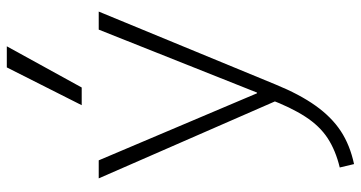

<svg xmlns="http://www.w3.org/2000/svg" viewBox="-268 -562 1060 564"><g transform="rotate(-90 262.0 -280.0)"><path d="M52 188Q102 176 138 152.5Q174 129 201.5 86.5Q229 44 253 -20L255 18L20 -520H73L270 -55H272L457 -520H510L296 -1Q267 70 233.5 117Q200 164 159 191Q118 218 62 230ZM287 -570H235L346 -790H408Z"/></g></svg>

Font: M PLUS 2 Thin Light
Style: Regular
Weight: 300
Version: Version 1.001